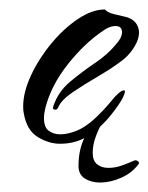

<svg xmlns="http://www.w3.org/2000/svg" viewBox="-20 -291 314 406"><path d="M107 13Q83 13 59.5 -1.5Q36 -16 30 -53Q29 -57 29 -66Q29 -96 45.5 -131.5Q62 -167 88.5 -199Q115 -231 145 -251Q175 -271 202 -271Q208 -264 221.5 -261Q235 -258 247 -255Q261 -251 267.5 -242Q274 -233 274 -222Q274 -209 265 -193.5Q256 -178 242 -166Q219 -148 189 -130.5Q159 -113 134.5 -96.5Q110 -80 103 -64Q101 -59 97 -59Q90 -59 93 -67Q103 -97 128 -118Q153 -139 180.5 -157.5Q208 -176 225 -197Q238 -211 238 -223Q238 -236 224 -236Q212 -236 198 -226Q158 -199 123 -154.5Q88 -110 76 -63Q73 -51 73 -41Q73 -22 83 -14.5Q93 -7 107 -7Q119 -7 132 -11Q145 -15 155 -21Q170 -30 185 -44.5Q200 -59 210 -71Q233 -100 242 -100Q247 -100 240.5 -86Q234 -72 214 -47Q195 -23 168.5 -5Q142 13 107 13ZM192 95Q173 95 159.5 86.5Q146 78 146 60Q146 21 162.5 -7Q179 -35 196 -35L198 -34Q190 -22 183 -3.5Q176 15 176 32Q176 49 185.5 56.5Q195 64 209 64Q224 64 239 58.5Q254 53 265 48H267Q270 48 272.5 50.5Q275 53 273 56Q259 75 236 85Q213 95 192 95Z"/></svg>

Font: The Nautigal
Style: Bold
Weight: 700
Designer: Robert E. Leuschke
Foundry: Robert E. Leuschke
Version: Version 1.100; ttfautohint (v1.8.3)